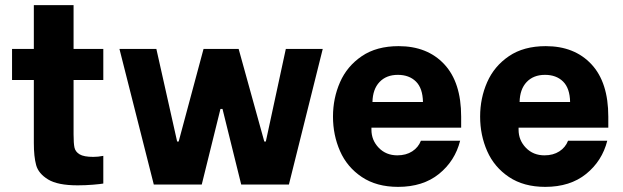

<svg xmlns="http://www.w3.org/2000/svg" viewBox="-20 -720 2430 749"><path d="M267 -408V-196Q267 -161 270.5 -144.5Q274 -128 290.5 -118Q307 -108 344 -108Q363 -108 383 -112V-4Q373 -2 343 0.5Q313 3 283 3Q205 3 167.5 -20Q130 -43 121 -76Q112 -109 112 -162V-408H27V-529H112V-700H267V-529H383V-408Z M446 -529H590L671 -168H677L774 -529H911L1011 -168H1017L1095 -529H1239L1107 0H921L848 -295H840L767 0H580Z M1279 -265Q1279 -337 1306.5 -399.5Q1334 -462 1391.5 -501Q1449 -540 1535 -540Q1647 -540 1713 -469.5Q1779 -399 1779 -265V-222H1429V-214Q1429 -173 1457.5 -143.5Q1486 -114 1530 -114Q1564 -114 1588 -129.5Q1612 -145 1622 -171H1775Q1755 -92 1692.5 -41.5Q1630 9 1533 9Q1449 9 1391.5 -29.5Q1334 -68 1306.5 -130.5Q1279 -193 1279 -265ZM1630 -322Q1629 -376 1602.5 -402Q1576 -428 1532 -428Q1487 -428 1460.5 -400Q1434 -372 1433 -322Z M1853 -265Q1853 -337 1880.5 -399.5Q1908 -462 1965.5 -501Q2023 -540 2109 -540Q2221 -540 2287 -469.5Q2353 -399 2353 -265V-222H2003V-214Q2003 -173 2031.5 -143.5Q2060 -114 2104 -114Q2138 -114 2162 -129.5Q2186 -145 2196 -171H2349Q2329 -92 2266.5 -41.5Q2204 9 2107 9Q2023 9 1965.5 -29.5Q1908 -68 1880.5 -130.5Q1853 -193 1853 -265ZM2204 -322Q2203 -376 2176.5 -402Q2150 -428 2106 -428Q2061 -428 2034.5 -400Q2008 -372 2007 -322Z"/></svg>

Font: Be Vietnam ExtraBold
Style: Regular
Weight: 800
Designer: Gabriel Lam
Foundry: TypeRant
Version: Version 4.000